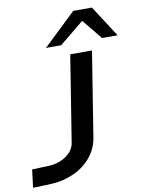

<svg xmlns="http://www.w3.org/2000/svg" viewBox="-135 -1016 828 1095"><g transform="rotate(-10 279.0 -469.0)"><path d="M-34 8 -21 -96 78 -100Q118 -102 150.5 -117Q183 -132 203.5 -155.5Q224 -179 228 -210L307 -705H433L354 -211Q344 -151 304.5 -103Q265 -55 205 -27.5Q145 0 75 4ZM177 -765 367 -946H475L592 -765H502L407 -881L265 -765Z"/></g></svg>

Font: Nunito Sans 7pt Expanded SemiBold
Style: Italic
Weight: 600
Width: 7
Italic angle: -9°
Designer: Vernon Adams
Foundry: Vernon Adams
Version: Version 3.101;gftools[0.9.27]